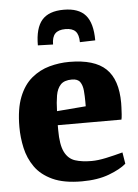

<svg xmlns="http://www.w3.org/2000/svg" viewBox="-53 -768 589 820"><g transform="rotate(-5 241.5 -358.5)"><path d="M251 -727Q315 -727 344.5 -693Q374 -659 374 -585L308 -583Q308 -615 294.5 -629.5Q281 -644 251 -644Q221 -644 207 -629.5Q193 -615 193 -583L128 -585Q128 -659 157.5 -693Q187 -727 251 -727ZM265 10Q188 10 139.5 -12.5Q91 -35 65 -72Q39 -109 29 -154Q19 -199 19 -244Q19 -322 39 -372.5Q59 -423 93.5 -451.5Q128 -480 170 -491.5Q212 -503 255 -503Q363 -503 412 -456Q461 -409 461 -309Q461 -304 460.5 -290Q460 -276 459 -261Q458 -246 456 -238H183V-217Q183 -154 198.5 -123Q214 -92 243 -82.5Q272 -73 314 -73Q341 -73 376 -80.5Q411 -88 448 -98L456 -49Q431 -27 382 -8.5Q333 10 265 10ZM185 -298 309 -308V-328Q309 -352 307 -375Q305 -398 295 -412.5Q285 -427 260 -427Q227 -427 211.5 -410.5Q196 -394 191 -365Q186 -336 185 -298Z"/></g></svg>

Font: Manuale ExtraBold
Style: Regular
Weight: 800
Version: Version 1.002